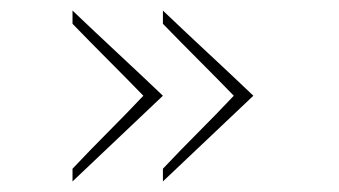

<svg xmlns="http://www.w3.org/2000/svg" viewBox="-20 -420 641 363"><path d="M288 -239 117.1 -77V-101Q150.1 -136 184 -170Q218 -204 251 -239Q218 -273 184 -307Q150.1 -341 117.1 -375V-400Q160.1 -359 202.5 -319.5Q245 -280 288 -239ZM459 -239 288 -77V-101Q321 -136 355 -170Q389 -204 422 -239Q389 -273 355 -307Q321 -341 288 -375V-400Q331 -359 373.5 -319.5Q416 -280 459 -239Z"/></svg>

Font: Josefin Slab ExtraLight
Style: Regular
Weight: 250
Designer: Santiago Orozco
Foundry: Typemade
Version: Version 2.000